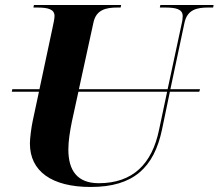

<svg xmlns="http://www.w3.org/2000/svg" viewBox="-20 -734 870 764"><path d="M341 10C510 10 593 -66 625 -220L656 -369H773L776 -379H658L714 -643C725 -696 764 -704 808 -704H828L830 -714H618L616 -704H636C677 -704 707 -699 707 -670C707 -665 706 -651 703 -640L647 -379H294L352 -645C363 -696 403 -704 447 -704H460L462 -714H115L113 -704H126C168 -704 197 -699 197 -670C197 -661 193 -641 189 -623L137 -379H29L27 -369H135L110 -252C105 -229 99 -184 99 -163C99 -53 185 10 341 10ZM252 -139C252 -173 258 -210 266 -250L292 -369H645L613 -218C585 -81 508 -5 373 -5C288 -5 252 -55 252 -139Z"/></svg>

Font: Noto Serif Display
Style: Bold Italic
Weight: 700
Italic angle: -12°
Designer: Monotype Design Team
Foundry: Monotype Imaging Inc.
Version: Version 2.009